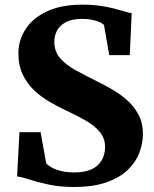

<svg xmlns="http://www.w3.org/2000/svg" viewBox="-20 -772 644 804"><path d="M289.5 11Q229 11 181.8 0.5Q134.5 -10 101.8 -20.8Q69 -31.5 51.5 -33L61.5 -218.5H150L173.5 -87.5Q181.5 -79 197.2 -70.2Q213 -61.5 236.5 -55.8Q260 -50 289 -50Q335 -49.5 363.8 -63.2Q392.5 -77 406.2 -101.5Q420 -126 420 -157Q420 -193 398.2 -219.2Q376.5 -245.5 337.8 -267.8Q299 -290 248 -313.5Q219 -327.5 185.8 -346.8Q152.5 -366 123 -393.8Q93.5 -421.5 75.2 -459.8Q57 -498 57 -549.5Q57 -603 86.8 -649.5Q116.5 -696 176.2 -724.2Q236 -752.5 325.5 -752.5Q367.5 -752.5 401 -747.5Q434.5 -742.5 459.8 -735.8Q485 -729 502.8 -723.5Q520.5 -718 531.5 -717L523.5 -541H437.5L415.5 -667Q411.5 -672.5 398.5 -678.8Q385.5 -685 366.5 -689Q347.5 -693 324 -693Q283 -693 257.5 -680Q232 -667 219.8 -645.5Q207.5 -624 207.5 -597.5Q207.5 -556 232 -528Q256.5 -500 297.2 -477.8Q338 -455.5 385 -432Q416 -417 449.8 -397.5Q483.5 -378 512.8 -352Q542 -326 560.2 -291.5Q578.5 -257 578.5 -211.5Q578.5 -172.5 563.8 -133Q549 -93.5 515.5 -61Q482 -28.5 426.5 -8.8Q371 11 289.5 11Z"/></svg>

Font: Merriweather 36pt ExtraBold
Style: Regular
Weight: 800
Designer: Eben Sorkin
Foundry: Eben Sorkin
Version: Version 2.100